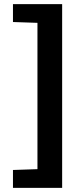

<svg xmlns="http://www.w3.org/2000/svg" viewBox="-20 -763 406 933"><path d="M43 150V63L162 59V-652L43 -656V-743H282V150Z"/></svg>

Font: Saira SemiBold
Style: Regular
Weight: 600
Designer: Hector Gatti with collaboration of the Omnibus-Type team
Foundry: Omnibus-Type
Version: Version 1.100; ttfautohint (v1.8.3)